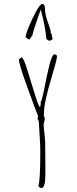

<svg xmlns="http://www.w3.org/2000/svg" viewBox="-20 -940 392 975"><path d="M247.1 -745.1Q247.1 -747.1 243.2 -755.9L244.1 -761.2L236.8 -775.9L237.8 -782.2Q233.4 -796.4 226.1 -818.4Q216.8 -843.3 212.4 -861.8Q208 -880.4 208 -898.9Q208 -919.9 193.8 -919.9Q184.6 -919.9 164.8 -884.8Q145 -849.6 127.7 -807.6Q110.4 -765.6 109.9 -751L127.9 -738.3L145 -761.2Q146 -771.5 153.8 -795.4Q160.6 -816.9 171.6 -848.1Q182.6 -879.4 187 -891.1Q210.4 -804.2 215.8 -741.2L229 -732.9Q247.1 -735.8 247.1 -745.1ZM189.5 15.1Q210.4 15.1 210.4 -52.7V-57.1Q210.4 -101.6 210 -136.7Q209.5 -171.9 209.5 -215.8Q209.5 -229.5 205.6 -261.7Q201.7 -293.9 201.7 -307.1Q201.7 -313 204.6 -322.3Q207.5 -331.1 207.5 -335.9Q207.5 -341.3 202.6 -353Q202.6 -395.5 214.4 -444.3Q219.7 -468.8 225.3 -488.8Q231 -508.8 238.8 -535.6L241.7 -546.4Q269.5 -638.7 269.5 -653.8Q269.5 -658.2 265.4 -661.1Q261.2 -664.1 256.3 -664.1Q244.6 -664.1 230.5 -608.4Q217.3 -554.7 205.1 -490.2Q192.4 -427.2 185.5 -418.9L187.5 -414.1L183.6 -396Q175.8 -398.4 157.2 -460.4L149.9 -483.9Q131.8 -543.9 118.7 -585.4Q99.1 -647.5 89.4 -648.9L75.7 -638.2Q76.7 -625.5 84 -600.6Q90.3 -577.6 103.3 -541Q116.2 -504.4 120.1 -493.7L130.9 -463.9Q143.1 -429.7 155.5 -397Q168 -364.3 173.3 -350.1L170.4 -337.9L176.8 -325.2L181.2 -254.4Q184.6 -203.6 184.6 -170.9Q184.6 -21 174.8 3.9Q176.3 7.3 181.2 11.2Q186 15.1 189.5 15.1Z"/></svg>

Font: Amatica SC
Style: Regular
Weight: 400
Version: Version 2.000